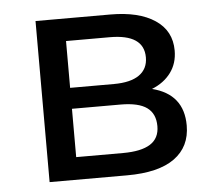

<svg xmlns="http://www.w3.org/2000/svg" viewBox="-42 -533 648 579"><g transform="rotate(-5 282.0 -244.0)"><path d="M512.4 -134.3C512.4 -197.5 480.9 -237.1 417.7 -253C442.2 -262.8 461.4 -277.1 475.2 -295.8C489 -314.5 495.9 -336.7 495.9 -362.5C495.9 -402.3 479.6 -433.2 447.1 -454.9C414.6 -476.7 369.5 -487.6 311.9 -487.6H85.6V0H320.2C383.9 0 431.9 -11.7 464.1 -35C496.3 -58.3 512.4 -91.4 512.4 -134.3ZM172 -277.8V-419.5H304.5C373.2 -419.5 407.6 -396.2 407.6 -349.6C407.6 -326.3 398.8 -308.5 381.3 -296.2C363.9 -284 338.3 -277.8 304.5 -277.8ZM396.5 -85.6C378.1 -73.9 350.5 -68.1 313.7 -68.1H172V-214.4H319.2C355.4 -214.4 382 -208.2 398.8 -196C415.7 -183.7 424.1 -165 424.1 -139.8C424.1 -115.3 414.9 -97.2 396.5 -85.6Z"/></g></svg>

Font: Montserrat Ace
Style: Regular
Weight: 500
Designer: Julieta Ulanovsky
Foundry: Julieta Ulanovsky
Version: Version 1